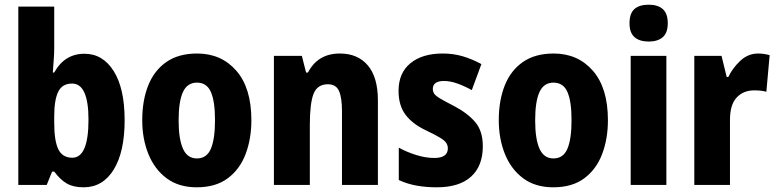

<svg xmlns="http://www.w3.org/2000/svg" viewBox="-20 -788 3308 818"><path d="M211 -581Q211 -560 209 -534.5Q207 -509 205 -479H211Q255 -559 340 -559Q418 -559 464.5 -485Q511 -411 511 -276Q511 -141 464.5 -65.5Q418 10 336 10Q293 10 265 -6Q237 -22 211 -57H202L179 0H58V-760H211ZM287 -432Q245 -432 228 -397Q211 -362 211 -293V-265Q211 -188 228.5 -152Q246 -116 288 -116Q357 -116 357 -278Q357 -432 287 -432Z M1051 -276Q1051 -197 1026.5 -132Q1002 -67 950.5 -28.5Q899 10 818 10Q742 10 690.5 -28Q639 -66 612.5 -131Q586 -196 586 -276Q586 -360 611.5 -424Q637 -488 689 -524Q741 -560 820 -560Q923 -560 987 -486.5Q1051 -413 1051 -276ZM741 -275Q741 -196 759.5 -154.5Q778 -113 819 -113Q861 -113 878.5 -154.5Q896 -196 896 -276Q896 -356 878.5 -396Q861 -436 819 -436Q778 -436 759.5 -396Q741 -356 741 -275Z M1428 -560Q1504 -560 1547 -509.5Q1590 -459 1590 -360V0H1437V-315Q1437 -371 1424.5 -400Q1412 -429 1377 -429Q1332 -429 1316 -388.5Q1300 -348 1300 -256V0H1147V-550H1266L1284 -479H1292Q1334 -560 1428 -560Z M2037 -165Q2037 -81 1987 -35.5Q1937 10 1841 10Q1796 10 1756 3Q1716 -4 1679 -21V-159Q1713 -140 1753.5 -127.5Q1794 -115 1830 -115Q1888 -115 1888 -156Q1888 -168 1881.5 -178.5Q1875 -189 1854.5 -201.5Q1834 -214 1794 -233Q1737 -260 1707.5 -299.5Q1678 -339 1678 -401Q1678 -477 1728.5 -518.5Q1779 -560 1866 -560Q1911 -560 1950.5 -548.5Q1990 -537 2031 -515L1990 -404Q1962 -420 1930.5 -431.5Q1899 -443 1872 -443Q1824 -443 1824 -409Q1824 -397 1830.5 -388Q1837 -379 1856.5 -367.5Q1876 -356 1915 -336Q1972 -306 2004.5 -268Q2037 -230 2037 -165Z M2570 -276Q2570 -197 2545.5 -132Q2521 -67 2469.5 -28.5Q2418 10 2337 10Q2261 10 2209.5 -28Q2158 -66 2131.5 -131Q2105 -196 2105 -276Q2105 -360 2130.5 -424Q2156 -488 2208 -524Q2260 -560 2339 -560Q2442 -560 2506 -486.5Q2570 -413 2570 -276ZM2260 -275Q2260 -196 2278.5 -154.5Q2297 -113 2338 -113Q2380 -113 2397.5 -154.5Q2415 -196 2415 -276Q2415 -356 2397.5 -396Q2380 -436 2338 -436Q2297 -436 2278.5 -396Q2260 -356 2260 -275Z M2744 -768Q2783 -768 2804 -749Q2825 -730 2825 -689Q2825 -648 2803.5 -629.5Q2782 -611 2744 -611Q2705 -611 2683.5 -629.5Q2662 -648 2662 -689Q2662 -731 2683 -749.5Q2704 -768 2744 -768ZM2819 -550V0H2667V-550Z M3210 -560Q3234 -560 3259 -553L3245 -397Q3235 -400 3222.5 -401.5Q3210 -403 3193 -403Q3147 -403 3118.5 -372.5Q3090 -342 3090 -277V0H2938V-550H3054L3076 -460H3083Q3101 -498 3134 -529Q3167 -560 3210 -560Z"/></svg>

Font: Noto Sans Lao Condensed ExtraBold
Style: Regular
Weight: 800
Width: 3
Designer: Monotype Design Team
Foundry: Monotype Imaging Inc.
Version: Version 2.003; ttfautohint (v1.8.4.7-5d5b)